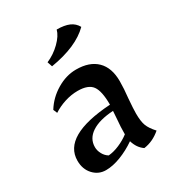

<svg xmlns="http://www.w3.org/2000/svg" viewBox="-152 -699 741 806"><g transform="rotate(-30 218.5 -296.5)"><path d="M43 -83Q43 -204 279 -219Q279 -285 260 -311Q241 -337 190 -337Q159 -337 127.5 -327Q96 -317 70 -300L62 -319Q89 -363 135 -390.5Q181 -418 229 -418Q294 -418 329 -383.5Q364 -349 364 -284Q364 -248 359 -203Q355 -155 355 -132Q355 -94 363 -73Q371 -52 394 -27Q357 5 313 11Q286 -7 275 -44Q239 -19 200 -4Q161 11 128 11Q92 11 67.5 -15.5Q43 -42 43 -83ZM271 -80V-85Q271 -117 274 -147L277 -190Q209 -186 172 -161.5Q135 -137 135 -96Q135 -79 144 -62.5Q153 -46 168 -37Q193 -39 221 -51Q249 -63 271 -80ZM141 -504Q178 -520 207 -548.5Q236 -577 243 -604Q280 -604 303 -594Q326 -584 338 -562Q277 -501 149 -480Z"/></g></svg>

Font: Mirza
Style: Regular
Weight: 400
Designer: Arabic design by Kourosh Beigpour, Latin design by Eduardo Tunni, engineering by Lasse Fister
Version: Version 1.000